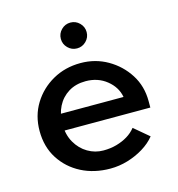

<svg xmlns="http://www.w3.org/2000/svg" viewBox="-97 -712 746 805"><g transform="rotate(-15 275.5 -309.5)"><path d="M285 8Q215 8 159.5 -20.5Q104 -49 71 -100.5Q38 -152 38 -221Q38 -287 70 -339Q102 -391 156 -421.5Q210 -452 277 -452Q341 -452 394 -421.5Q447 -391 479.5 -340Q512 -289 512 -224V-196H111V-268H415Q407 -312 369 -342.5Q331 -373 278 -373Q235 -373 203.5 -353.5Q172 -334 155 -300.5Q138 -267 138 -224Q138 -178 157.5 -144Q177 -110 208.5 -91.5Q240 -73 276 -73Q307 -73 333.5 -80.5Q360 -88 381.5 -101Q403 -114 418 -133L482 -79Q461 -53 429 -33.5Q397 -14 360 -3Q323 8 285 8ZM280 -515Q257 -515 240.5 -531.5Q224 -548 224 -571Q224 -594 240.5 -610.5Q257 -627 280 -627Q303 -627 319.5 -610.5Q336 -594 336 -571Q336 -548 319.5 -531.5Q303 -515 280 -515Z"/></g></svg>

Font: Teachers Medium
Style: Regular
Weight: 500
Designer: Alfredo Marco Pradil, Chank Diesel
Version: Version 1.001